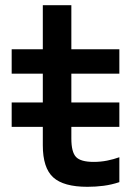

<svg xmlns="http://www.w3.org/2000/svg" viewBox="-20 -710 540 740"><path d="M25 -221V-315H440V-221ZM317 10Q225 10 185 -26.5Q145 -63 145 -150V-426H25V-520H145V-690H255V-520H440V-426H255V-176Q255 -124 273 -105Q291 -86 341 -86Q368 -86 393 -91Q418 -96 440 -104V-8Q410 2 379.5 6Q349 10 317 10Z"/></svg>

Font: M PLUS Code Latin Medium
Style: Regular
Weight: 500
Designer: Coji Morishita
Foundry: UNDERFOREST DESIGN
Version: Version 1.002; ttfautohint (v1.8.3)